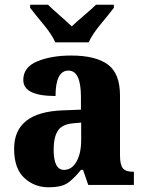

<svg xmlns="http://www.w3.org/2000/svg" viewBox="-20 -786 616 816"><path d="M187 10Q239 10 265.5 -7Q292 -24 324 -64H333L355 0H549V-56H546Q514 -56 502 -71Q490 -86 490 -126V-380Q490 -474 438 -512Q386 -550 282 -550Q199 -550 139 -525.5Q79 -501 79 -446Q79 -378 216 -378Q216 -486 271 -486Q324 -486 324 -374V-320L248 -317Q40 -310 40 -154Q40 -70 83 -30Q126 10 187 10ZM252 -64Q208 -64 208 -150Q208 -203 226 -230.5Q244 -258 291 -262L325 -265V-191Q325 -134 305 -99Q285 -64 252 -64ZM215 -606H357Q372 -640 407 -682Q442 -724 464 -753V-766H388Q371 -749 338.5 -721.5Q306 -694 285 -674Q264 -694 232.5 -721.5Q201 -749 184 -766H108V-753Q130 -724 165 -682Q200 -640 215 -606Z"/></svg>

Font: Noto Serif SemiCondensed Extra
Style: Regular
Weight: 800
Width: 4
Designer: Monotype Design Team
Foundry: Monotype Imaging Inc.
Version: Version 1.002